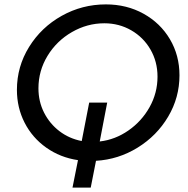

<svg xmlns="http://www.w3.org/2000/svg" viewBox="-20 -726 857 874"><path d="M797 -383Q797 -282 745.5 -195Q694 -108 606.5 -54Q519 0 417 6L393 128H310L335 3Q254 -9 190.5 -54Q127 -99 92 -167.5Q57 -236 57 -317Q57 -423 112.5 -512.5Q168 -602 261 -654Q354 -706 462 -706Q557 -706 633.5 -663.5Q710 -621 753.5 -547.5Q797 -474 797 -383ZM455 -620Q377 -620 307.5 -580Q238 -540 196.5 -472Q155 -404 155 -324Q155 -264 180.5 -213.5Q206 -163 250.5 -129Q295 -95 352 -84L386 -259H468L434 -82Q504 -90 564.5 -132Q625 -174 661 -238.5Q697 -303 697 -377Q697 -445 665 -500.5Q633 -556 577.5 -588Q522 -620 455 -620Z"/></svg>

Font: TypoPRO Montserrat Alternates
Style: Italic
Weight: 400
Italic angle: -11.3°
Designer: Julieta Ulanovsky
Foundry: Julieta Ulanovsky
Version: Version 6.001